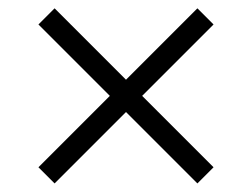

<svg xmlns="http://www.w3.org/2000/svg" viewBox="-20 -559 570 459"><path d="M451.9 -120.5 490.5 -159.1 110.5 -539.1 71.9 -500.5 451.9 -120.5ZM490.5 -500.5 451.9 -539.1 71.9 -159.1 110.5 -120.5 490.5 -500.5Z"/></svg>

Font: Source Serif Variable
Style: Italic
Weight: 389
Italic angle: -12°
Designer: Frank Grießhammer
Foundry: Adobe Systems Incorporated
Version: Version 3.001;hotconv 1.0.111;makeotfexe 2.5.65597